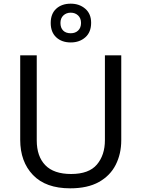

<svg xmlns="http://www.w3.org/2000/svg" viewBox="-20 -1015 771 1045"><path d="M640 -252Q640 -178 610 -118.5Q580 -59 518.5 -24.5Q457 10 362 10Q229 10 159.5 -62.5Q90 -135 90 -254V-714H180V-251Q180 -164 226.5 -116Q273 -68 367 -68Q464 -68 507.5 -119.5Q551 -171 551 -252V-714H640ZM365 -784Q316 -784 286 -812Q256 -840 256 -890Q256 -940 286 -967.5Q316 -995 365 -995Q412 -995 444 -967.5Q476 -940 476 -891Q476 -840 444.5 -812Q413 -784 365 -784ZM365 -834Q390 -834 405.5 -849Q421 -864 421 -890Q421 -916 405 -931Q389 -946 365 -946Q341 -946 325 -931Q309 -916 309 -890Q309 -864 323.5 -849Q338 -834 365 -834Z"/></svg>

Font: Noto Sans Bamum
Style: Regular
Weight: 400
Designer: Monotype Design Team
Foundry: Monotype Imaging Inc.
Version: Version 2.001